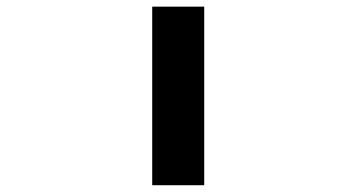

<svg xmlns="http://www.w3.org/2000/svg" viewBox="-20 -544 1040 566"><path d="M428.7 2V-524.4H582V2Z"/></svg>

Font: Gen Shin Gothic Monospace Heavy
Style: Bold
Weight: 800
Designer: [Source Han Sans]
Ryoko NISHIZUKA  (kana & ideographs); Paul D. Hunt (Latin, Greek & Cyrillic); Wenlong ZHANG  (bopomofo
Version: Version 1.002.20150607